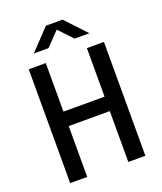

<svg xmlns="http://www.w3.org/2000/svg" viewBox="-159 -986 917 1087"><g transform="rotate(-20 300.0 -442.0)"><path d="M73.5 0V-686H176.2V-393.5H423.8V-686H526.5V0H423.8V-306.5H176.2V0ZM131 -760.2 249.2 -884.5H349.5L466.2 -760.2H377L283.5 -859.2H315.2L219.5 -760.2Z"/></g></svg>

Font: Chivo Mono Medium
Style: Regular
Weight: 500
Monospace: yes
Designer: Hector Gatti
Foundry: Omnibus-Type
Version: Version 1.008